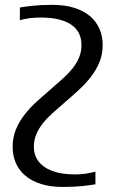

<svg xmlns="http://www.w3.org/2000/svg" viewBox="-20 -549 492 778"><path d="M239.3 -131.3Q214.4 -109.9 192.1 -89.8Q169.9 -69.8 153.3 -48.8Q136.7 -27.8 127 -4.9Q117.2 18.1 117.2 45.9Q117.2 72.3 128.4 93Q139.6 113.8 161.1 128.2Q182.6 142.6 213.1 150.1Q243.7 157.7 282.7 157.7Q307.1 157.7 326.9 154.8Q346.7 151.9 366.7 146.5V197.8Q344.7 201.7 312.5 205.1Q280.3 208.5 234.9 208.5Q185.1 208.5 147.2 196.8Q109.4 185.1 83.5 163.6Q57.6 142.1 44.4 112.1Q31.2 82 31.2 45.9Q31.2 7.3 44.7 -24.9Q58.1 -57.1 80.1 -85.2Q102.1 -113.3 130.1 -138.7Q158.2 -164.1 188 -189.5Q212.9 -210.9 235.1 -231Q257.3 -251 273.9 -271.7Q290.5 -292.5 300.3 -315.7Q310.1 -338.9 310.1 -366.7Q310.1 -421.4 267.6 -449.7Q225.1 -478 144.5 -478Q120.1 -478 100.3 -475.3Q80.6 -472.7 60.5 -467.3V-518.6Q82.5 -522.5 114.7 -525.9Q147 -529.3 192.4 -529.3Q242.2 -529.3 280 -517.6Q317.9 -505.9 343.8 -484.4Q369.6 -462.9 382.8 -432.9Q396 -402.8 396 -366.7Q396 -328.1 382.6 -296.1Q369.1 -264.2 347.2 -236.1Q325.2 -208 297.1 -182.4Q269 -156.7 239.3 -131.3Z"/></svg>

Font: Arian Grqi
Style: Regular
Weight: 400
Designer: Ruben Hakobyan (Tarumian)
Foundry: Ruben Hakobyan (Tarumian)
Version: Version 1.003